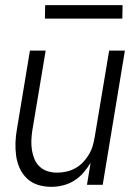

<svg xmlns="http://www.w3.org/2000/svg" viewBox="-20 -716 540 744"><path d="M179 8Q152 8 127.5 0.5Q103 -7 85 -24Q67 -41 56.5 -64Q46 -87 42.5 -112.5Q39 -138 40 -164.5Q41 -191 46 -218L96 -520H157L105 -209Q102 -189 101.5 -170Q101 -151 104 -133Q107 -115 114 -98.5Q121 -82 134 -70Q147 -58 164.5 -52.5Q182 -47 202 -47Q219 -47 237 -51Q255 -55 271.5 -64Q288 -73 301 -86.5Q314 -100 324 -116.5Q334 -133 339 -150Q344 -167 347 -185L403 -520H464L378 0H317L331 -85Q319 -65 303 -46.5Q287 -28 266.5 -15.5Q246 -3 223.5 2.5Q201 8 179 8ZM154 -644 155 -696H455L454 -644Z"/></svg>

Font: Iosevka Light Oblique
Style: Regular
Weight: 300
Italic angle: -9°
Monospace: yes
Designer: Belleve Invis
Foundry: Belleve Invis
Version: Version 32.5.0; ttfautohint (v1.8.4)